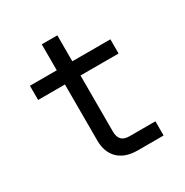

<svg xmlns="http://www.w3.org/2000/svg" viewBox="-162 -830 924 961"><g transform="rotate(-30 300.0 -350.0)"><path d="M360 0Q289 0 249.5 -38Q210 -76 210 -145V-468H55V-550H210V-700H300V-550H520V-468H300V-145Q300 -113 314.5 -97.5Q329 -82 360 -82H510V0Z"/></g></svg>

Font: JetBrains Mono
Style: Regular
Weight: 400
Monospace: yes
Designer: Philipp Nurullin, Konstantin Bulenkov
Foundry: JetBrains
Version: Version 2.001;December 29, 2023;FontCreator 11.5.0.2427 32-b